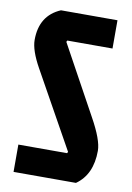

<svg xmlns="http://www.w3.org/2000/svg" viewBox="-81 -752 550 803"><g transform="rotate(10 194.0 -350.0)"><path d="M112 -700H352V-580H160L157 -574L317 -282Q366 -194 366 -148Q366 -47 299 0H34V-116H241L244 -122L64 -445Q25 -515 25 -559Q25 -663 112 -700Z"/></g></svg>

Font: Jockey One
Style: Regular
Weight: 400
Designer: TypeTogether
Foundry: TypeTogether
Version: Version 1.002